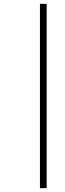

<svg xmlns="http://www.w3.org/2000/svg" viewBox="-20 -750 336 1000"><path d="M188 230V-730H223V230Z"/></svg>

Font: Titillium Web ExtraLight
Style: Italic
Weight: 275
Italic angle: -13°
Version: Version 1.002;PS 57.000;hotconv 1.0.70;makeotf.lib2.5.55311